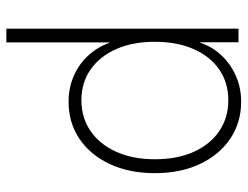

<svg xmlns="http://www.w3.org/2000/svg" viewBox="-107 -464 775 601"><g transform="rotate(90 280.5 -163.5)"><path d="M69.8 204.1V-522.5H112.3V-402.8H113.8Q126 -439.9 152.6 -468.5Q179.2 -497.1 216.6 -513.9Q253.9 -530.8 298.3 -530.8Q363.8 -530.8 414.1 -496.8Q464.4 -462.9 493.2 -402.1Q522 -341.3 522 -260.7Q522 -180.2 493.4 -119.4Q464.8 -58.6 414.6 -24.7Q364.3 9.3 298.3 9.3Q254.4 9.3 217.3 -7.1Q180.2 -23.4 153.8 -52.2Q127.4 -81.1 114.3 -117.7H112.8V204.1ZM293.9 -30.8Q348.1 -30.8 389.6 -59.1Q431.2 -87.4 454.8 -139.2Q478.5 -190.9 478.5 -260.7Q478.5 -331.1 455.1 -382.8Q431.6 -434.6 389.9 -462.6Q348.1 -490.7 293.9 -490.7Q238.8 -490.7 197.5 -462.2Q156.2 -433.6 133.5 -381.8Q110.8 -330.1 110.8 -260.7Q110.8 -191.9 133.5 -140.1Q156.2 -88.4 197.5 -59.6Q238.8 -30.8 293.9 -30.8Z"/></g></svg>

Font: Inter 28pt ExtraLight
Style: Regular
Weight: 250
Designer: Rasmus Andersson
Foundry: rsms
Version: Version 4.001;git-66647c0bb